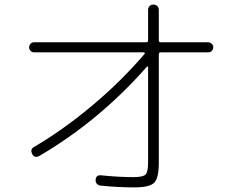

<svg xmlns="http://www.w3.org/2000/svg" viewBox="-20 -812 1040 840"><path d="M128.9 -583Q120.1 -583 113.8 -589.4Q107.4 -595.7 107.4 -605Q107.4 -614.3 113.8 -620.6Q120.1 -627 128.9 -627H619.1Q627.9 -627 627.9 -635.7V-768.6Q627.9 -778.3 634.3 -785.2Q640.6 -792 650.9 -792Q661.1 -792 668 -785.6Q674.8 -779.3 674.8 -768.6V-635.7Q674.8 -627 683.6 -627H890.6Q899.4 -627 906.2 -620.6Q913.1 -614.3 913.1 -605Q913.1 -595.7 906.7 -589.4Q900.4 -583 890.6 -583H683.6Q674.8 -583 674.8 -575.2V-100.6Q674.8 -32.2 654.3 -12.2Q633.8 7.8 567.4 7.8Q497.1 7.8 419.9 0Q410.2 -1 403.8 -7.8Q397.5 -14.6 398.4 -25.4Q400.4 -47.9 422.9 -44.9Q500 -37.1 563.5 -37.1Q605.5 -37.1 616.7 -48.3Q627.9 -59.6 627.9 -101.6V-517.6Q627.9 -519.5 626 -521Q624 -522.5 622.1 -519.5Q414.1 -283.2 152.3 -129.9Q130.9 -119.1 121.1 -137.7Q110.4 -159.2 128.9 -168.9Q259.8 -246.1 386.2 -352.5Q512.7 -459 613.3 -577.1Q615.2 -581.1 609.4 -583Z"/></svg>

Font: Rounded Mgen+ 1m light
Style: Regular
Weight: 200
Designer: [Source Han Sans]
Ryoko NISHIZUKA  (kana & ideographs); Paul D. Hunt (Latin, Greek & Cyrillic); Wenlong ZHANG  (bopomofo
Version: Version 1.059.20150602